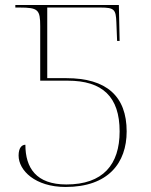

<svg xmlns="http://www.w3.org/2000/svg" viewBox="-20 -734 600 764"><path d="M241 10C411 10 484 -86 484 -211C484 -351 404 -423 244 -423H168V-704H380C435 -704 441 -696 443 -646L446 -571H456L453 -714H41V-704H58C132 -704 140 -695 140 -630V-413H249C388 -413 456 -349 456 -211C456 -79 390 0 244 0C124 0 81 -66 81 -158C67 -158 54 -146 54 -115C54 -56 120 10 241 10Z"/></svg>

Font: Noto Serif Display Thin
Style: Regular
Weight: 100
Designer: Monotype Design Team
Foundry: Monotype Imaging Inc.
Version: Version 2.009